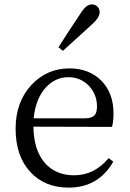

<svg xmlns="http://www.w3.org/2000/svg" viewBox="-20 -839 589 873"><path d="M292 14Q184 14 119 -56Q51 -128 51 -254Q51 -376 124 -454Q194 -528 296 -528Q384 -528 440 -473Q496 -417 496 -324Q496 -283 489 -262L132 -263Q133 -156 185 -97Q234 -42 317 -42Q409 -42 474 -120L495 -104Q428 14 292 14ZM133 -301H367Q398 -301 411 -316Q421 -328 421 -355Q421 -409 385 -448Q347 -488 291 -488Q232 -488 189 -442Q142 -391 133 -301ZM266 -608 246 -624Q282 -682 345 -776Q371 -819 397 -819Q412 -819 422 -810Q433 -800 433 -783Q433 -759 398 -728Q382 -714 351 -685Q295 -634 266 -608Z"/></svg>

Font: Cactus Classical Serif
Style: Regular
Weight: 400
Designer: Henry Chan (via Glyphwiki)、田海東、宇文滿月
Foundry: Moonlit Owen
Version: Version 1.000